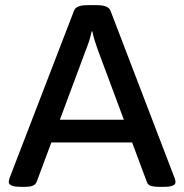

<svg xmlns="http://www.w3.org/2000/svg" viewBox="-20 -722 714 744"><path d="M62 2Q36 2 25 -3Q14 -8 14 -16Q14 -23 17 -32L267 -681Q275 -702 318 -702H356Q399 -702 408 -681L657 -31Q660 -23 660 -16Q660 2 615 2H595Q578 2 565.5 -1.5Q553 -5 549 -17L492 -170H179L122 -17Q117 -6 106 -2Q95 2 79 2ZM313 -529 212 -258H460L359 -529Q353 -545 347 -564.5Q341 -584 338 -600H335Q328 -566 313 -529Z"/></svg>

Font: Asap Semi Expanded Medium
Style: Regular
Weight: 500
Width: 6
Designer: Pablo Cosgaya
Foundry: Omnibus-Type
Version: Version 3.001; ttfautohint (v1.8.4.7-5d5b)